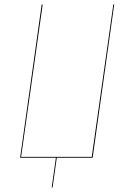

<svg xmlns="http://www.w3.org/2000/svg" viewBox="-20 -700 573 852"><path d="M486.8 -680.2 391.1 0H231.9L213.4 131.8H209.5L228 0H69.3L165 -680.2H169.4L73.7 -3.9H387.2L482.9 -680.2Z"/></svg>

Font: Fira Sans Compressed Four
Style: Italic
Weight: 100
Width: 3
Italic angle: -8°
Designer: Carrois Corporate & Edenspiekermann AG
Foundry: Carrois Corporate GbR & Edenspiekermann AG
Version: Version 4.203;PS 004.203;hotconv 1.0.88;makeotf.lib2.5.64775